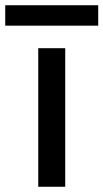

<svg xmlns="http://www.w3.org/2000/svg" viewBox="-74 -713 395 733"><path d="M72 0V-529H175V0ZM-54 -615V-693H301V-615Z"/></svg>

Font: Mona Sans ExtraLight Medium
Style: Regular
Weight: 500
Version: Version 2.000